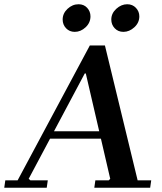

<svg xmlns="http://www.w3.org/2000/svg" viewBox="-49 -884 765 904"><path d="M171 0H-29L-24 -35H34L374 -670H445L599 -35H663L658 0H395L400 -35H463L470 -42L355 -538H350L86 -42L94 -35H176ZM172 -266H498L493 -231H167ZM303 -734Q278 -734 262 -751Q246 -768 246 -792Q246 -821 269 -842.5Q292 -864 321 -864Q346 -864 361.5 -847Q377 -830 377 -807Q377 -777 354 -755.5Q331 -734 303 -734ZM532 -734Q507 -734 491 -751Q475 -768 475 -792Q475 -821 498.5 -842.5Q522 -864 550 -864Q575 -864 591 -847Q607 -830 607 -807Q607 -777 583.5 -755.5Q560 -734 532 -734Z"/></svg>

Font: Brygada 1918 SemiBold
Style: Italic
Weight: 600
Italic angle: -8°
Designer: Mateusz Machalski | Borys Kosmynka | Przemek Hoffer
Foundry: NIEPODLEGLA 2018
Version: Version 3.006